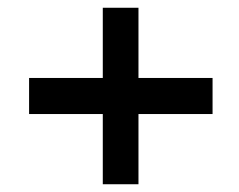

<svg xmlns="http://www.w3.org/2000/svg" viewBox="-20 -600 615 495"><path d="M528 -399H337V-580H245V-399H55V-306H245V-125H337V-306H528Z"/></svg>

Font: Bluebird
Style: LiExt
Weight: 300
Designer: Jasper
Foundry: Cannot Into Space Fonts
Version: Version 0.98